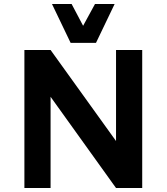

<svg xmlns="http://www.w3.org/2000/svg" viewBox="-20 -948 840 968"><path d="M697 -696V0H565L235 -460V0H103V-696H235L565 -237V-696ZM341 -928 399 -818 459 -928H558L464 -732H336L242 -928Z"/></svg>

Font: AmikoBold
Style: Bold
Weight: 700
Designer: Pablo Impallari, Rodrigo Fuenzalida, Andres Torresi
Foundry: Impallari Type
Version: Version 1.000; ttfautohint (v1.3)